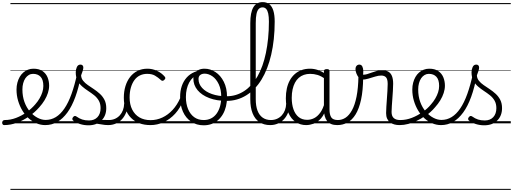

<svg xmlns="http://www.w3.org/2000/svg" viewBox="-99 -1172 4875 1825"><path d="M-60 17Q-69 17 -74 9.5Q-79 2 -78.5 -7Q-78 -16 -72 -23.5Q-66 -31 -54 -31Q0 -31 53 -51Q106 -71 153.5 -105Q201 -139 236 -180Q260 -207 277 -236.5Q294 -266 303.5 -295.5Q313 -325 313 -355Q313 -414 287 -442Q261 -470 215 -470Q205 -470 199.5 -477.5Q194 -485 195 -494.5Q196 -504 202 -511.5Q208 -519 219 -519Q272 -519 305 -496.5Q338 -474 353 -437Q368 -400 368 -358Q368 -324 356.5 -288.5Q345 -253 324 -218.5Q303 -184 274 -152Q232 -104 177.5 -66Q123 -28 62.5 -5.5Q2 17 -60 17ZM0 623H444V633H0ZM0 -20H444V0H0ZM0 -505H444V-500H0ZM0 -1143H444V-1133H0Z M331 17Q288 17 247.5 0Q207 -17 173 -48Q139 -79 113.5 -121.5Q88 -164 73 -214.5Q58 -265 58 -321Q58 -355 66 -385.5Q74 -416 88 -440.5Q102 -465 122 -482.5Q142 -500 166.5 -509.5Q191 -519 219 -519Q228 -519 232.5 -511.5Q237 -504 236 -494.5Q235 -485 229.5 -477.5Q224 -470 215 -470Q193 -470 174.5 -459Q156 -448 142.5 -428.5Q129 -409 121.5 -381.5Q114 -354 114 -322Q114 -256 133.5 -202.5Q153 -149 186 -111Q219 -73 258 -52.5Q297 -32 335 -32Q387 -32 431.5 -59Q476 -86 513.5 -141Q551 -196 581 -279.5Q611 -363 635 -475Q637 -484 647 -485Q657 -486 666 -480Q675 -474 672 -459Q650 -341 617.5 -251.5Q585 -162 541.5 -102.5Q498 -43 445.5 -13Q393 17 331 17ZM444 623V633ZM444 -20V0ZM444 -505V-500ZM444 -1143V-1133Z M931 17Q898 17 871.5 11.5Q845 6 820 3.5Q795 1 766 12L787 -11Q824 -25 849.5 -29Q875 -33 895.5 -32Q916 -31 937 -31Q946 -31 950 -23.5Q954 -16 952.5 -7Q951 2 945.5 9.5Q940 17 931 17ZM742 19Q700 19 662 7Q624 -5 595 -27Q589 -33 588.5 -41.5Q588 -50 596 -59Q603 -68 610.5 -69.5Q618 -71 627 -65Q655 -45 682.5 -36Q710 -27 747 -27Q798 -27 827.5 -58.5Q857 -90 857 -144Q857 -186 840 -215.5Q823 -245 796 -266.5Q769 -288 739 -307.5Q709 -327 682 -350.5Q655 -374 638 -406Q621 -438 621 -485Q621 -511 631.5 -534.5Q642 -558 666 -558Q679 -558 686 -550.5Q693 -543 693 -530Q693 -519 687.5 -499.5Q682 -480 672 -456Q673 -427 691 -404.5Q709 -382 736 -363.5Q763 -345 793 -325Q823 -305 850 -280.5Q877 -256 894 -223Q911 -190 911 -144Q911 -71 865 -26Q819 19 742 19ZM444 623H994V633H444ZM444 -20H994V0H444ZM444 -505H994V-500H444ZM444 -1143H994V-1133H444Z M929 17Q918 17 912.5 9.5Q907 2 907.5 -7Q908 -16 915 -23.5Q922 -31 935 -31Q968 -31 994.5 -43Q1021 -55 1040 -76Q1059 -97 1069.5 -125Q1080 -153 1081 -186Q1082 -198 1091 -201.5Q1100 -205 1108.5 -201.5Q1117 -198 1116 -186Q1115 -142 1100.5 -104.5Q1086 -67 1061.5 -40Q1037 -13 1003 2Q969 17 929 17ZM994 623V633ZM994 -20V0ZM994 -505V-500ZM994 -1143V-1133Z M1332 17Q1214 17 1146 -52Q1078 -121 1078 -243Q1078 -303 1093.5 -353.5Q1109 -404 1138 -441Q1167 -478 1208.5 -498.5Q1250 -519 1303 -519Q1349 -519 1393 -499Q1437 -479 1468 -442Q1473 -435 1472.5 -428.5Q1472 -422 1463 -413Q1454 -404 1446 -404Q1438 -404 1432 -410Q1402 -437 1373.5 -453.5Q1345 -470 1300 -470Q1262 -470 1231 -455Q1200 -440 1178.5 -410.5Q1157 -381 1145 -339.5Q1133 -298 1133 -245Q1133 -179 1157.5 -130.5Q1182 -82 1226.5 -56Q1271 -30 1333 -30Q1343 -30 1349 -23Q1355 -16 1355 -6.5Q1355 3 1349.5 10Q1344 17 1332 17ZM994 623H1529V633H994ZM994 -20H1529V0H994ZM994 -505H1529V-500H994ZM994 -1143H1529V-1133H994Z M1331 17Q1322 17 1317.5 10Q1313 3 1313 -6.5Q1313 -16 1318 -23Q1323 -30 1332 -30Q1391 -30 1444.5 -55Q1498 -80 1541.5 -127Q1585 -174 1614 -240Q1618 -249 1627 -248Q1636 -247 1642.5 -240.5Q1649 -234 1645 -224Q1615 -145 1566 -91.5Q1517 -38 1456.5 -10.5Q1396 17 1331 17ZM1529 623V633ZM1529 -20V0ZM1529 -505V-500ZM1529 -1143V-1133Z M1837 19Q1769 19 1718 -15.5Q1667 -50 1640 -110.5Q1613 -171 1613 -250Q1613 -308 1629 -354.5Q1645 -401 1675.5 -435Q1706 -469 1749 -487Q1792 -505 1846 -505Q1854 -505 1856.5 -498Q1859 -491 1856.5 -483.5Q1854 -476 1845 -476Q1813 -476 1785.5 -465.5Q1758 -455 1736 -435Q1714 -415 1699 -387Q1684 -359 1676 -324.5Q1668 -290 1668 -250Q1668 -185 1688.5 -135.5Q1709 -86 1746.5 -58.5Q1784 -31 1837 -31Q1876 -31 1907 -46.5Q1938 -62 1959.5 -91.5Q1981 -121 1992.5 -161.5Q2004 -202 2004 -250Q2004 -321 1980.5 -371Q1957 -421 1920.5 -446.5Q1884 -472 1845 -472Q1833 -472 1826.5 -479Q1820 -486 1820 -495.5Q1820 -505 1826.5 -512Q1833 -519 1845 -519Q1900 -519 1949 -487Q1998 -455 2028.5 -394.5Q2059 -334 2059 -250Q2059 -202 2049 -161Q2039 -120 2020 -87Q2001 -54 1973.5 -30Q1946 -6 1912 6.5Q1878 19 1837 19ZM1529 623H2130V633H1529ZM1529 -20H2130V0H1529ZM1529 -505H2130V-500H1529ZM1529 -1143H2130V-1133H1529Z M2054 -213Q1961 -213 1890 -240Q1819 -267 1779 -315Q1739 -363 1739 -425Q1739 -455 1752.5 -476Q1766 -497 1790 -508Q1814 -519 1845 -519Q1857 -519 1864 -512Q1871 -505 1871.5 -495.5Q1872 -486 1865.5 -479Q1859 -472 1847 -472Q1821 -472 1804.5 -459.5Q1788 -447 1788 -421Q1788 -374 1822 -336.5Q1856 -299 1916 -278Q1976 -257 2054 -257Q2101 -257 2142.5 -269.5Q2184 -282 2221 -306Q2258 -330 2290 -365Q2322 -400 2348.5 -446Q2375 -492 2395 -548Q2415 -604 2428.5 -669Q2442 -734 2449.5 -808.5Q2457 -883 2457 -966Q2457 -978 2465.5 -984Q2474 -990 2484.5 -990Q2495 -990 2503.5 -984Q2512 -978 2512 -966Q2512 -879 2503.5 -800.5Q2495 -722 2479 -653Q2463 -584 2440 -524.5Q2417 -465 2387 -416Q2357 -367 2320.5 -329.5Q2284 -292 2242 -266Q2200 -240 2153 -226.5Q2106 -213 2054 -213ZM2130 623H2140V633H2130ZM2130 -20H2140V0H2130ZM2130 -505H2140V-500H2130ZM2130 -1143H2140V-1133H2130Z M2470 17Q2409 17 2366.5 -11.5Q2324 -40 2302 -95Q2280 -150 2280 -229V-952Q2280 -1053 2309 -1102.5Q2338 -1152 2398 -1152Q2436 -1152 2461.5 -1131.5Q2487 -1111 2499.5 -1070Q2512 -1029 2512 -967Q2512 -955 2503.5 -948.5Q2495 -942 2484.5 -942Q2474 -942 2465.5 -948.5Q2457 -955 2457 -967Q2457 -1013 2450.5 -1043Q2444 -1073 2430.5 -1087.5Q2417 -1102 2397 -1102Q2375 -1102 2360.5 -1087Q2346 -1072 2339 -1039.5Q2332 -1007 2332 -952V-229Q2332 -165 2348.5 -121Q2365 -77 2397.5 -54Q2430 -31 2476 -31Q2487 -31 2492.5 -23.5Q2498 -16 2497.5 -7Q2497 2 2490 9.5Q2483 17 2470 17ZM2140 623H2534V633H2140ZM2140 -20H2534V0H2140ZM2140 -505H2534V-500H2140ZM2140 -1143H2534V-1133H2140Z M2469 17Q2458 17 2452.5 9.5Q2447 2 2447.5 -7Q2448 -16 2455 -23.5Q2462 -31 2475 -31Q2508 -31 2534.5 -43Q2561 -55 2580 -76Q2599 -97 2609.5 -125Q2620 -153 2621 -186Q2622 -198 2631 -201.5Q2640 -205 2648.5 -201.5Q2657 -198 2656 -186Q2655 -142 2640.5 -104.5Q2626 -67 2601.5 -40Q2577 -13 2543 2Q2509 17 2469 17ZM2534 623V633ZM2534 -20V0ZM2534 -505V-500ZM2534 -1143V-1133Z M2811 17Q2756 17 2712 -12Q2668 -41 2643 -98Q2618 -155 2618 -238Q2618 -288 2627.5 -331Q2637 -374 2656 -408.5Q2675 -443 2702.5 -467.5Q2730 -492 2766.5 -505.5Q2803 -519 2848 -519Q2886 -519 2922.5 -506.5Q2959 -494 2995 -470V-419Q2955 -449 2920 -459.5Q2885 -470 2849 -470Q2817 -470 2789.5 -460.5Q2762 -451 2740.5 -432Q2719 -413 2704.5 -385.5Q2690 -358 2682 -322Q2674 -286 2674 -242Q2674 -180 2690.5 -133Q2707 -86 2739.5 -59.5Q2772 -33 2821 -33Q2855 -33 2887 -49Q2919 -65 2945.5 -101.5Q2972 -138 2989 -202L3007 -159Q2986 -85 2952.5 -47Q2919 -9 2881.5 4Q2844 17 2811 17ZM3107 17Q3073 17 3049 7Q3025 -3 3010 -22Q2995 -41 2987.5 -69Q2980 -97 2980 -132V-495Q2980 -506 2987 -510.5Q2994 -515 3008 -515Q3021 -515 3027 -510.5Q3033 -506 3033 -496V-133Q3033 -81 3050 -56Q3067 -31 3113 -31Q3120 -31 3124 -23.5Q3128 -16 3127.5 -7Q3127 2 3122.5 9.5Q3118 17 3107 17ZM2534 623H3169V633H2534ZM2534 -20H3169V0H2534ZM2534 -505H3169V-500H2534ZM2534 -1143H3169V-1133H2534Z M3107 17Q3094 17 3088.5 9.5Q3083 2 3084.5 -7Q3086 -16 3093.5 -23.5Q3101 -31 3113 -31Q3152 -31 3186 -53.5Q3220 -76 3247 -125Q3274 -174 3290 -253.5Q3306 -333 3308 -447Q3308 -453 3315 -456Q3322 -459 3330.5 -458Q3339 -457 3346 -452.5Q3353 -448 3353 -438Q3352 -312 3333 -225Q3314 -138 3281 -84.5Q3248 -31 3203.5 -7Q3159 17 3107 17ZM3169 623H3194V633H3169ZM3169 -20H3194V0H3169ZM3169 -505H3194V-500H3169ZM3169 -1143H3194V-1133H3169Z M3698 17Q3673 17 3650 11Q3627 5 3609 -8.5Q3591 -22 3581 -44Q3571 -66 3571 -97Q3571 -124 3573.5 -159Q3576 -194 3578.5 -232.5Q3581 -271 3583.5 -307Q3586 -343 3586 -374Q3586 -419 3570.5 -436.5Q3555 -454 3524 -454Q3499 -454 3466.5 -444Q3434 -434 3402 -424.5Q3370 -415 3344 -415Q3328 -415 3313.5 -431.5Q3299 -448 3289.5 -471.5Q3280 -495 3280 -514Q3280 -527 3284 -536.5Q3288 -546 3296.5 -552Q3305 -558 3316 -558Q3336 -558 3345 -540Q3354 -522 3354 -497Q3354 -488 3353.5 -479Q3353 -470 3352 -462Q3369 -461 3389.5 -467Q3410 -473 3433.5 -482Q3457 -491 3482 -497.5Q3507 -504 3533 -504Q3569 -504 3592 -491Q3615 -478 3626.5 -449.5Q3638 -421 3638 -376Q3638 -345 3635.5 -308.5Q3633 -272 3630.5 -235Q3628 -198 3625.5 -165Q3623 -132 3623 -108Q3623 -68 3644 -49.5Q3665 -31 3704 -31Q3715 -31 3720 -23.5Q3725 -16 3724.5 -7Q3724 2 3717.5 9.5Q3711 17 3698 17ZM3194 623H3762V633H3194ZM3194 -20H3762V0H3194ZM3194 -505H3762V-500H3194ZM3194 -1143H3762V-1133H3194Z M3700 17Q3687 17 3681.5 9.5Q3676 2 3677.5 -7Q3679 -16 3686.5 -23.5Q3694 -31 3706 -31Q3762 -31 3816 -52Q3870 -73 3914 -105Q3922 -110 3928.5 -107Q3935 -104 3939.5 -96.5Q3944 -89 3944 -80.5Q3944 -72 3937 -67Q3903 -43 3863 -24Q3823 -5 3781.5 6Q3740 17 3700 17ZM3762 623V633ZM3762 -20V0ZM3762 -505V-500ZM3762 -1143V-1133Z M3917 -106Q3940 -122 3960.5 -140.5Q3981 -159 3998 -180Q4022 -207 4039 -236.5Q4056 -266 4065.5 -295.5Q4075 -325 4075 -355Q4075 -414 4049 -442Q4023 -470 3977 -470Q3967 -470 3961.5 -477.5Q3956 -485 3957 -494.5Q3958 -504 3964 -511.5Q3970 -519 3981 -519Q4034 -519 4067 -496.5Q4100 -474 4115 -437Q4130 -400 4130 -358Q4130 -324 4118.5 -288.5Q4107 -253 4086 -218.5Q4065 -184 4036 -152Q4017 -129 3993.5 -108Q3970 -87 3945 -69ZM3762 623H4206V633H3762ZM3762 -20H4206V0H3762ZM3762 -505H4206V-500H3762ZM3762 -1143H4206V-1133H3762Z M4093 17Q4050 17 4009.5 0Q3969 -17 3935 -48Q3901 -79 3875.5 -121.5Q3850 -164 3835 -214.5Q3820 -265 3820 -321Q3820 -355 3828 -385.5Q3836 -416 3850 -440.5Q3864 -465 3884 -482.5Q3904 -500 3928.5 -509.5Q3953 -519 3981 -519Q3990 -519 3994.5 -511.5Q3999 -504 3998 -494.5Q3997 -485 3991.5 -477.5Q3986 -470 3977 -470Q3955 -470 3936.5 -459Q3918 -448 3904.5 -428.5Q3891 -409 3883.5 -381.5Q3876 -354 3876 -322Q3876 -256 3895.5 -202.5Q3915 -149 3948 -111Q3981 -73 4020 -52.5Q4059 -32 4097 -32Q4149 -32 4193.5 -59Q4238 -86 4275.5 -141Q4313 -196 4343 -279.5Q4373 -363 4397 -475Q4399 -484 4409 -485Q4419 -486 4428 -480Q4437 -474 4434 -459Q4412 -341 4379.5 -251.5Q4347 -162 4303.5 -102.5Q4260 -43 4207.5 -13Q4155 17 4093 17ZM4206 623V633ZM4206 -20V0ZM4206 -505V-500ZM4206 -1143V-1133Z M4504 19Q4462 19 4424 7Q4386 -5 4357 -27Q4351 -33 4350.5 -41.5Q4350 -50 4358 -59Q4365 -68 4372.5 -69.5Q4380 -71 4389 -65Q4417 -45 4444.5 -36Q4472 -27 4509 -27Q4560 -27 4589.5 -58.5Q4619 -90 4619 -144Q4619 -186 4602 -215.5Q4585 -245 4558 -266.5Q4531 -288 4501 -307.5Q4471 -327 4444 -350.5Q4417 -374 4400 -406Q4383 -438 4383 -485Q4383 -511 4393.5 -534.5Q4404 -558 4428 -558Q4441 -558 4448 -550.5Q4455 -543 4455 -530Q4455 -519 4449.5 -499.5Q4444 -480 4434 -456Q4435 -427 4453 -404.5Q4471 -382 4498 -363.5Q4525 -345 4555 -325Q4585 -305 4612 -280.5Q4639 -256 4656 -223Q4673 -190 4673 -144Q4673 -71 4627 -26Q4581 19 4504 19ZM4206 623H4756V633H4206ZM4206 -20H4756V0H4206ZM4206 -505H4756V-500H4206ZM4206 -1143H4756V-1133H4206Z"/></svg>

Font: Playwrite CL Guides
Style: Regular
Weight: 400
Designer: Veronika Burian, José Scaglione
Foundry: TypeTogether
Version: Version 1.003